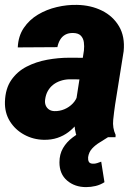

<svg xmlns="http://www.w3.org/2000/svg" viewBox="-23 -558 558 781"><path d="M284.2 -132.8 318.4 -352.5Q320.3 -370.1 318.1 -386.2Q315.9 -402.3 305.9 -412.8Q295.9 -423.3 274.9 -423.8Q255.9 -424.3 242.7 -417Q229.5 -409.7 221.7 -396.5Q213.9 -383.3 210.4 -366.2L49.3 -365.2Q51.3 -411.1 73.7 -444.3Q96.2 -477.5 131.3 -498.5Q166.5 -519.5 208.3 -529.3Q250 -539.1 290.5 -538.1Q346.2 -537.1 391.4 -514.9Q436.5 -492.7 461.2 -450.9Q485.8 -409.2 480 -349.6L445.3 -132.8Q440.9 -103.5 437.5 -70.6Q434.1 -37.6 447.3 -9.3L446.8 0L290 0.5Q279.3 -31.2 279.3 -65.4Q279.3 -99.6 284.2 -132.8ZM336.4 -322.8 321.8 -234.9 258.8 -235.4Q240.2 -234.9 223.4 -229.2Q206.5 -223.6 193.4 -213.4Q180.2 -203.1 171.6 -188Q163.1 -172.9 160.6 -153.3Q158.7 -140.1 162.8 -129.6Q167 -119.1 176 -112.8Q185.1 -106.4 198.7 -106Q219.7 -105.5 239.3 -113.8Q258.8 -122.1 273.2 -137.2Q287.6 -152.3 293 -172.4L321.3 -103.5Q308.6 -78.1 292.2 -57.1Q275.9 -36.1 255.6 -20.8Q235.4 -5.4 210.4 2.9Q185.5 11.2 155.3 10.7Q111.8 9.8 75.2 -10.3Q38.6 -30.3 17.1 -64.9Q-4.4 -99.6 -2.9 -145Q-1 -197.8 22.9 -232.4Q46.9 -267.1 85.2 -286.9Q123.5 -306.6 168.7 -314.9Q213.9 -323.2 258.3 -323.2ZM323.7 -29.8 416.5 0Q400.9 10.3 383.1 21Q365.2 31.7 351.8 46.1Q338.4 60.5 335.4 81.5Q334.5 92.8 338.4 100.1Q342.3 107.4 354.5 107.9Q363.3 108.4 372.1 105.5Q380.9 102.5 388.7 99.6L401.9 183.1Q385.3 193.8 366 198.5Q346.7 203.1 327.1 203.1Q281.2 203.1 250 176.5Q218.8 149.9 218.8 102.5Q218.8 69.3 233.4 44.4Q248 19.5 272 1.5Q295.9 -16.6 323.7 -29.8Z"/></svg>

Font: Roboto Black
Style: Italic
Weight: 900
Italic angle: -12°
Designer: Christian Robertson
Foundry: Google
Version: Version 3.0; 2020